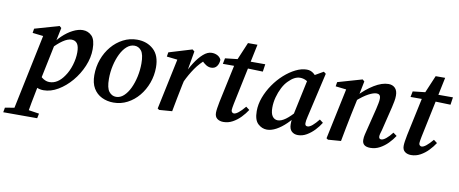

<svg xmlns="http://www.w3.org/2000/svg" viewBox="-117 -853 3240 1354"><g transform="rotate(10 1502.5 -176.0)"><path d="M13 214 137 -380 171 -360 57 -373 62 -404 236 -454 250 -442 165 -33 160 -16Q144 62 134.5 114Q125 166 117 214ZM108 -34 147 -106Q188 -52 233 -52Q293 -52 338 -119Q362 -153 376.5 -200.5Q391 -248 391 -292Q391 -335 377 -354.5Q363 -374 336 -374Q309 -374 274 -350Q239 -326 203 -286L196 -300Q222 -346 258.5 -381Q295 -416 333 -435Q371 -454 403 -454Q441 -454 467.5 -427.5Q494 -401 494 -333Q494 -272 468 -210.5Q442 -149 399.5 -99Q357 -49 305.5 -18.5Q254 12 202 12Q175 12 152.5 1.5Q130 -9 108 -34ZM-50 214 -44 180 60 163H89L200 180L193 214Z M703 12Q657 12 619 -6.5Q581 -25 559 -62Q537 -99 537 -156Q537 -216 556.5 -269.5Q576 -323 611 -364.5Q646 -406 692.5 -430Q739 -454 792 -454Q863 -454 909.5 -411.5Q956 -369 956 -284Q956 -226 936.5 -172.5Q917 -119 882.5 -77.5Q848 -36 802 -12Q756 12 703 12ZM714 -31Q744 -31 769 -54Q794 -77 812 -115Q830 -153 840 -199.5Q850 -246 850 -293Q850 -358 830.5 -383.5Q811 -409 781 -409Q751 -409 726 -387Q701 -365 682.5 -327.5Q664 -290 653.5 -243.5Q643 -197 643 -148Q643 -82 663.5 -56.5Q684 -31 714 -31Z M1165 -220 1159 -265Q1180 -314 1207.5 -357Q1235 -400 1265.5 -427Q1296 -454 1326 -454Q1349 -454 1367 -444.5Q1385 -435 1394 -416Q1393 -388 1379 -369Q1365 -350 1338 -350Q1320 -350 1302 -361Q1284 -372 1266 -392L1254 -405L1299 -403Q1253 -365 1221.5 -319Q1190 -273 1165 -220ZM1018 -1 1098 -380 1132 -360 1018 -373 1023 -404 1188 -454 1203 -442 1177 -292 1179 -280 1160 -195Q1150 -146 1140.5 -97.5Q1131 -49 1122 0L1030 7Z M1416 -391 1424 -432 1540 -445V-440H1711L1703 -386L1535 -391ZM1439 -122 1502 -417 1565 -566H1633L1541 -127Q1538 -111 1536 -99.5Q1534 -88 1534 -81Q1534 -71 1540 -65.5Q1546 -60 1553 -60Q1579 -60 1631 -122L1656 -103Q1638 -75 1612.5 -48.5Q1587 -22 1556 -5Q1525 12 1490 12Q1463 12 1445.5 -1.5Q1428 -15 1428 -43Q1428 -57 1431 -76.5Q1434 -96 1439 -122Z M1802 12Q1766 12 1737.5 -14.5Q1709 -41 1709 -105Q1709 -154 1727.5 -203.5Q1746 -253 1777 -298Q1808 -343 1847 -378Q1886 -413 1927.5 -433.5Q1969 -454 2007 -454Q2035 -454 2056.5 -436.5Q2078 -419 2098 -393L2048 -357Q2031 -370 2011.5 -379.5Q1992 -389 1970 -389Q1930 -389 1889 -347Q1867 -326 1850 -293Q1833 -260 1823 -222.5Q1813 -185 1813 -148Q1813 -106 1827.5 -86Q1842 -66 1866 -66Q1891 -66 1922 -88.5Q1953 -111 1995 -160L2001 -135Q1972 -93 1937.5 -59.5Q1903 -26 1868 -7Q1833 12 1802 12ZM2023 12Q1996 12 1978.5 -4.5Q1961 -21 1961 -55Q1961 -74 1963 -91.5Q1965 -109 1970 -131L2028 -403L2127 -460L2143 -448L2069 -126Q2062 -97 2062 -80Q2062 -60 2080 -60Q2095 -60 2115 -77Q2135 -94 2158 -123L2183 -104Q2166 -76 2141 -49.5Q2116 -23 2086 -5.5Q2056 12 2023 12Z M2484 -36Q2484 -55 2488.5 -73.5Q2493 -92 2499 -116L2536 -265Q2541 -287 2545 -307Q2549 -327 2549 -340Q2549 -359 2541.5 -366.5Q2534 -374 2521 -374Q2498 -374 2462.5 -355Q2427 -336 2382 -296L2385 -333Q2434 -386 2489.5 -420Q2545 -454 2592 -454Q2621 -454 2639 -436Q2657 -418 2657 -382Q2657 -362 2653 -341Q2649 -320 2644 -298L2602 -126Q2597 -110 2594 -98.5Q2591 -87 2591 -79Q2591 -60 2608 -60Q2622 -60 2642.5 -76.5Q2663 -93 2685 -122L2711 -103Q2693 -75 2667 -48.5Q2641 -22 2609.5 -5Q2578 12 2542 12Q2484 12 2484 -36ZM2331 0 2239 7 2227 -1 2307 -380 2341 -360 2227 -373 2232 -404 2406 -454 2420 -442 2397 -327 2369 -195Q2359 -146 2349.5 -97.5Q2340 -49 2331 0Z M2760 -391 2768 -432 2884 -445V-440H3055L3047 -386L2879 -391ZM2783 -122 2846 -417 2909 -566H2977L2885 -127Q2882 -111 2880 -99.5Q2878 -88 2878 -81Q2878 -71 2884 -65.5Q2890 -60 2897 -60Q2923 -60 2975 -122L3000 -103Q2982 -75 2956.5 -48.5Q2931 -22 2900 -5Q2869 12 2834 12Q2807 12 2789.5 -1.5Q2772 -15 2772 -43Q2772 -57 2775 -76.5Q2778 -96 2783 -122Z"/></g></svg>

Font: Lisu Bosa ExtraBold
Style: Italic
Weight: 800
Italic angle: -19°
Designer: David Morse, Annie Olsen, Victor Gaultney, Frank Grießhammer (Latin)
Foundry: SIL International
Version: Version 2.000